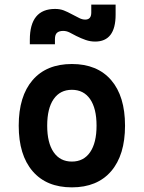

<svg xmlns="http://www.w3.org/2000/svg" viewBox="-20 -806 626 836"><path d="M293 9.8Q182.6 9.8 122.1 -60.5Q61.5 -130.9 61.5 -258.8Q61.5 -387.2 122.1 -457.3Q182.6 -527.3 293 -527.3Q403.3 -527.3 463.9 -457.3Q524.4 -387.2 524.4 -258.8Q524.4 -130.9 463.9 -60.5Q403.3 9.8 293 9.8ZM293 -102.5Q344.2 -102.5 372.3 -143.3Q400.4 -184.1 400.4 -258.8Q400.4 -334 372.3 -374.5Q344.2 -415 293 -415Q241.7 -415 213.6 -374.5Q185.5 -334 185.5 -258.8Q185.5 -184.1 213.6 -143.3Q241.7 -102.5 293 -102.5ZM109.9 -613.3V-632.8Q109.9 -767.1 219.7 -767.1Q241.2 -767.1 257.6 -760.7Q273.9 -754.4 294.4 -743.2Q313 -733.4 325.7 -727.1Q338.4 -720.7 351.1 -720.7Q377.4 -720.7 377.4 -751V-786.1H483.4V-742.2Q483.4 -625 394 -625Q373.5 -625 353.5 -631.8Q333.5 -638.7 312 -649.4Q296.4 -657.7 283 -664.6Q269.5 -671.4 255.4 -671.4Q237.3 -671.4 228.3 -663.3Q219.2 -655.3 219.2 -635.3V-613.3Z"/></svg>

Font: Cascadia Mono PL SemiBold
Style: Regular
Weight: 600
Monospace: yes
Designer: Aaron Bell
Foundry: Saja Typeworks
Version: Version 2404.023; ttfautohint (v1.8.4)